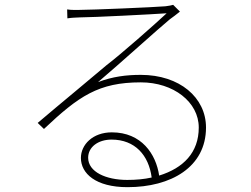

<svg xmlns="http://www.w3.org/2000/svg" viewBox="-20 -750 1040 795"><path d="M697 -730C688 -727 684 -727 665 -724C618 -720 358 -709 309 -709C297 -709 275 -708 258 -711L259 -674C278 -677 292 -677 311 -678C361 -678 617 -691 670 -695C622 -650 478 -523 421 -480C365 -432 230 -321 136 -241L162 -216C306 -352 388 -409 563 -409C699 -409 803 -327 803 -222C803 -118 739 -54 639 -23C626 -112 566 -202 443 -202C364 -202 315 -151 315 -96C315 -32 376 25 508 25C688 25 833 -58 833 -222C833 -346 724 -440 563 -440C503 -440 446 -433 386 -410C477 -487 640 -635 683 -670C694 -678 712 -691 725 -702ZM507 -5C419 -5 345 -38 345 -97C345 -141 386 -172 442 -172C539 -172 596 -107 608 -15C577 -8 543 -5 507 -5Z"/></svg>

Font: SSpoqa Han Sans Neo Thin
Style: Regular
Weight: 100
Designer: [Spoqa Han Sans Neo] Dong-huui Kim  Younghwa Kang  Yujin Lee  [Noto Sans] Ryoko NISHIZUKA  (kana & ideographs); Paul D. 
Foundry: Spoqa (http://www.spoqa-han-sans.com)
Version: Version 1.000